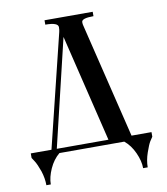

<svg xmlns="http://www.w3.org/2000/svg" viewBox="-92 -777 878 1008"><g transform="rotate(-10 347.0 -273.0)"><path d="M213.9 -676.8C259.4 -676.8 282.2 -668.3 282.2 -651.4C282.2 -641.6 281.2 -633.1 279.3 -626L131.8 -24.4H21.5V0L34.2 19.5C42.6 32.6 51.4 52.1 60.5 78.1C69 104.2 73.2 129.6 73.2 154.3H96.7C96.7 128.9 103.4 101.4 116.7 71.8C130 42.2 147.8 18.2 169.9 0H515.6C537.8 18.2 555.5 42.2 568.8 71.8C582.2 101.4 588.9 128.9 588.9 154.3H613.3C613.3 129.6 618 103.7 627.4 76.7C636.9 49.6 644.5 31.4 650.4 22C656.2 12.5 661.1 5.2 665 0V-24.4H558.6L409.2 -638.7C407.9 -642.6 407.2 -648.4 407.2 -656.2C407.2 -669.9 428.4 -676.8 470.7 -676.8V-700.2H213.9ZM160.2 -24.4 296.9 -596.7 435.5 -24.4Z"/></g></svg>

Font: TriodPostnaja
Style: Medium
Weight: 500
Version: 20110805; ttfautohint (v0.96) -l 8 -r 50 -G 200 -x 14 -w "G"